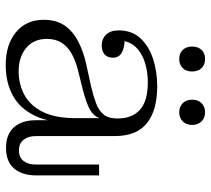

<svg xmlns="http://www.w3.org/2000/svg" viewBox="-52 -658 719 654"><g transform="rotate(90 307.0 -331.5)"><path d="M135 -319Q113 -319 98.5 -334Q84 -349 84 -376Q84 -422 111 -451Q138 -480 181.5 -494Q225 -508 274 -508Q356 -508 400 -473Q444 -438 444 -363L384 -374Q384 -423 354 -449.5Q324 -476 261 -476Q225 -476 193 -466Q161 -456 140.5 -434.5Q120 -413 118 -377L115 -397Q142 -397 159.5 -387.5Q177 -378 177 -357Q177 -339 166 -329Q155 -319 135 -319ZM484 7Q438 7 414 -20Q390 -47 390 -95V-170H383V-312H379L384 -343V-374L444 -363V-94Q444 -69 456.5 -53Q469 -37 493 -37Q517 -37 529 -53Q541 -69 541 -94V-310H578V-96Q578 -48 554.5 -20.5Q531 7 484 7ZM202 8Q132 8 90 -27Q48 -62 48 -121Q48 -164 67 -192Q86 -220 120 -238Q154 -256 198 -266L276 -283Q309 -291 333 -300Q357 -309 370.5 -325.5Q384 -342 384 -371L388 -312H383Q375 -290 352.5 -278Q330 -266 284 -254L227 -240Q190 -231 165 -217.5Q140 -204 126.5 -183Q113 -162 113 -132Q113 -87 144 -61.5Q175 -36 224 -36Q267 -36 303.5 -55.5Q340 -75 361.5 -118Q383 -161 383 -231L399 -228Q400 -145 375.5 -93Q351 -41 306.5 -16.5Q262 8 202 8ZM363 -583Q344 -583 332 -595Q320 -607 320 -627Q320 -647 332 -659Q344 -671 363 -671Q382 -671 394 -659Q406 -647 406 -627Q406 -607 394 -595Q382 -583 363 -583ZM181 -583Q162 -583 150.5 -595Q139 -607 139 -627Q139 -647 150.5 -659Q162 -671 181 -671Q201 -671 212.5 -659Q224 -647 224 -627Q224 -607 212.5 -595Q201 -583 181 -583Z"/></g></svg>

Font: Montagu Slab 144pt Light
Style: Regular
Weight: 300
Designer: Florian Karsten
Foundry: Florian Karsten
Version: Version 1.000